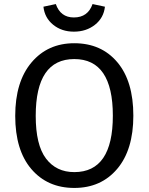

<svg xmlns="http://www.w3.org/2000/svg" viewBox="-20 -914 732 946"><path d="M344 -758Q284 -758 242 -792Q200 -826 194 -881L255 -894Q278 -828 344 -828Q413 -828 436 -894L497 -881Q491 -826 448 -792Q405 -758 344 -758ZM346 -701Q479 -701 558 -607.5Q637 -514 637 -344Q637 -176 557.5 -82Q478 12 346 12Q214 12 134.5 -81Q55 -174 55 -343Q55 -511 135 -606Q215 -701 346 -701ZM156 -343Q156 -200 206.5 -133Q257 -66 346 -66Q536 -66 536 -344Q536 -623 346 -623Q156 -623 156 -343Z"/></svg>

Font: Fira Sans
Style: Regular
Weight: 400
Designer: Carrois Corporate & Edenspiekermann AG
Foundry: Carrois Corporate GbR & Edenspiekermann AG
Version: Version 4.106;PS 004.106;hotconv 1.0.70;makeotf.lib2.5.58329